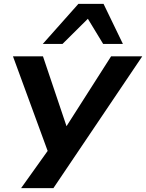

<svg xmlns="http://www.w3.org/2000/svg" viewBox="-20 -792 755 992"><path d="M89 180 236 -26 245 39 47 -501H202L324 -139H323L554 -501H715L256 180ZM201 -565 385 -772H515L615 -565H513L434 -695L303 -565Z"/></svg>

Font: Nunito Sans 7pt Expanded
Style: Bold Italic
Weight: 700
Width: 7
Italic angle: -9°
Designer: Vernon Adams
Foundry: Vernon Adams
Version: Version 3.101;gftools[0.9.27]